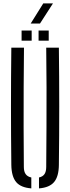

<svg xmlns="http://www.w3.org/2000/svg" viewBox="-20 -1073 402 1100"><path d="M44.9 -127.8Q42.9 -295.5 42.9 -464Q42.9 -632.4 44.9 -800H117.4Q116.2 -688.4 115.6 -573.2Q114.9 -458.1 115.3 -343.3Q115.6 -228.5 116.6 -116.5Q116.6 -90 127.1 -75.4Q137.5 -60.8 159.4 -56.2V6.3Q99 1.7 72.5 -30Q46 -61.7 44.9 -127.8ZM203.4 6.3V-56.2Q224.9 -60.8 234.8 -75.4Q244.8 -90 244.8 -116.5Q245.8 -228.5 246.3 -343.3Q246.9 -458.1 246.6 -573.2Q246.4 -688.4 244.8 -800H317.3Q319.4 -632.4 319.4 -464Q319.4 -295.5 317.3 -127.8Q316.6 -61.7 289.9 -30Q263.3 1.7 203.4 6.3ZM201 -840V-898.1H259.1V-840ZM103.7 -840V-898.1H161.4V-840ZM155.9 -938.3 227.8 -1053.4H283.4L209.2 -938.3Z"/></svg>

Font: Big Shoulders Stencil Display SC Thin
Style: Regular
Weight: 100
Designer: Patric King
Foundry: XO Type Co
Version: Version 2.001